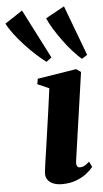

<svg xmlns="http://www.w3.org/2000/svg" viewBox="-148 -879 495 925"><g transform="rotate(-5 99.5 -416.0)"><path d="M113.5 11Q90.5 11 72 3.8Q53.5 -3.5 43.8 -18.5Q34 -33.5 37 -56.5Q38 -68.5 42 -95.5Q46 -122.5 51.8 -161.5Q57.5 -200.5 64.2 -248Q71 -295.5 78.5 -348Q86 -400.5 93 -454.5L37 -479L41.5 -505L229.5 -535L252 -519.5L191 -95Q188.5 -76.5 193.2 -69.2Q198 -62 207.5 -62Q218 -62 228.2 -67.2Q238.5 -72.5 253 -85.5L265.5 -59Q254 -44.5 233.5 -28.2Q213 -12 183 -0.5Q153 11 113.5 11ZM90.5 -582.5Q70 -597.5 43.2 -621.8Q16.5 -646 -10.2 -675Q-37 -704 -58.2 -732.2Q-79.5 -760.5 -90.5 -783L-5.5 -839L116 -601.5ZM262 -582Q242.5 -598.5 219.5 -624Q196.5 -649.5 174.5 -679.8Q152.5 -710 134.5 -739.2Q116.5 -768.5 107 -791.5L197.5 -841.5L288.5 -599Z"/></g></svg>

Font: Merriweather 96pt ExtraBold
Style: Italic
Weight: 800
Italic angle: -7.8°
Version: Version 2.101